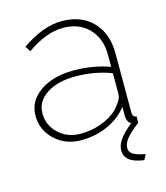

<svg xmlns="http://www.w3.org/2000/svg" viewBox="-106 -609 741 859"><g transform="rotate(-15 265.0 -179.5)"><path d="M473.1 0Q431.6 31.7 413.8 54Q396 76.2 396 97.2Q396 115.7 412.8 126.2Q429.7 136.7 469.2 144L456.1 168.9Q408.2 162.1 387.7 144.8Q367.2 127.4 367.2 101.1Q367.2 75.7 385.5 50Q403.8 24.4 441.9 -5.9Q424.3 -16.6 422.9 -42V-86.9Q387.2 -41 330.3 -15.6Q273.4 9.8 208 9.8Q135.3 9.8 86.2 -36.1Q37.1 -82 37.1 -148.9Q37.1 -216.3 97.4 -258.5Q157.7 -300.8 252.9 -300.8Q342.8 -300.8 420.9 -272.9V-328.1Q420.9 -404.8 376 -450.9Q331.1 -497.1 256.8 -497.1Q179.2 -497.1 89.8 -434.1L73.2 -459Q173.3 -527.8 258.8 -527.8Q349.1 -527.8 402.1 -473.4Q455.1 -418.9 455.1 -326.2V-51.8Q455.1 -29.8 473.1 -29.8ZM420.9 -147.9V-243.2Q343.8 -272.9 254.9 -272.9Q171.9 -272.9 120.8 -239.5Q69.8 -206.1 69.8 -150.9Q69.8 -96.2 110.6 -57.6Q151.4 -19 211.9 -19Q272.9 -19 325 -42.5Q377 -65.9 402.8 -104Q420.9 -126.5 420.9 -147.9Z"/></g></svg>

Font: Rawline ExtraLight
Style: Regular
Weight: 275
Designer: Matt McInerney, Pablo Impallari, Rodrigo Fuenzalida
Foundry: Matt McInerney, Pablo Impallari, Rodrigo Fuenzalida
Version: Version 4.020;PS 004.020;hotconv 1.0.88;makeotf.lib2.5.64775